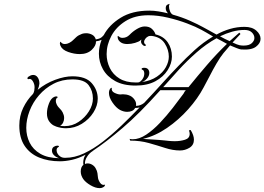

<svg xmlns="http://www.w3.org/2000/svg" viewBox="-20 -717 1369 994"><path d="M496 257Q474 257 448.5 242Q423 227 411 210Q398 191 398 171Q398 147 412 136Q411 133 411 130Q411 127 411 124Q411 116 413 107Q415 98 419 91L423 84Q386 103 352.5 110.5Q319 118 290 118Q230 118 182.5 98.5Q135 79 107.5 38Q80 -3 80 -67Q80 -117 100 -158.5Q120 -200 151 -231Q156 -239 157.5 -248.5Q159 -258 159 -265Q159 -282 150 -296.5Q141 -311 130 -308Q129 -308 128.5 -307.5Q128 -307 127 -307Q122 -307 122 -311Q122 -318 131 -322Q141 -329 152 -329Q166 -329 175 -316.5Q184 -304 184 -284Q182 -267 175 -252Q217 -286 266 -304Q315 -322 355 -322Q424 -322 455 -286.5Q486 -251 486 -206Q486 -170 463.5 -134.5Q441 -99 403.5 -76Q366 -53 322 -53Q296 -53 270 -62Q269 -63 268 -63Q267 -63 266 -64Q250 -69 236.5 -86Q223 -103 223 -130Q223 -154 233.5 -181.5Q244 -209 262 -216Q268 -218 270 -218Q274 -218 276.5 -216.5Q279 -215 280 -214Q269 -209 269 -194Q269 -186 273.5 -176.5Q278 -167 283 -162Q290 -155 297.5 -146Q305 -137 310 -121Q311 -117 311.5 -113.5Q312 -110 312 -106Q312 -94 307 -83Q302 -72 291 -66Q297 -65 302.5 -64.5Q308 -64 314 -64Q354 -64 387 -86Q420 -108 440.5 -141Q461 -174 461 -207Q461 -247 438.5 -276.5Q416 -306 355 -306Q301 -306 257.5 -283.5Q214 -261 182 -224Q150 -187 133 -142.5Q116 -98 116 -55Q116 -14 133.5 21.5Q151 57 188.5 79Q226 101 286 102Q270 97 259.5 86.5Q249 76 249 63Q249 49 258.5 43Q268 37 277 37Q283 37 285 39.5Q287 42 280 46Q273 50 273 61Q273 71 279 80Q283 87 292.5 93.5Q302 100 316 100H318Q366 100 415 77Q464 54 513 16Q562 -22 610 -68Q658 -114 703 -161Q693 -158 679 -158V-157Q668 -138 638 -138Q620 -138 601 -148Q581 -159 562.5 -186Q544 -213 544 -236Q544 -239 544.5 -242.5Q545 -246 546 -249Q549 -258 553 -260.5Q557 -263 559 -263Q555 -245 572.5 -236.5Q590 -228 603 -228Q606 -228 609.5 -228.5Q613 -229 616 -229Q624 -229 633.5 -227.5Q643 -226 654 -221Q668 -214 677.5 -199.5Q687 -185 684 -169Q707 -169 726 -184Q776 -237 821.5 -287.5Q867 -338 904 -376Q942 -416 987 -457Q1032 -498 1083 -528Q1064 -539 1048 -548.5Q1032 -558 1022 -563Q995 -578 949 -595.5Q903 -613 850 -625.5Q797 -638 748 -638Q678 -638 629.5 -607.5Q581 -577 556.5 -531Q532 -485 532 -437Q532 -399 548.5 -365Q565 -331 598.5 -310.5Q632 -290 682 -290Q687 -290 691.5 -290Q696 -290 700 -291Q710 -296 716.5 -305.5Q723 -315 725 -322Q727 -330 727 -336Q727 -343 724.5 -349Q722 -355 717 -356Q713 -357 713 -360Q713 -366 727 -366Q740 -366 746.5 -358.5Q753 -351 753 -340Q753 -328 746 -317Q735 -300 715 -292Q761 -299 792 -320Q823 -341 838.5 -369Q854 -397 854 -424Q854 -459 833 -492Q812 -525 766 -531Q762 -531 757.5 -531Q753 -531 748 -529Q739 -525 732.5 -516.5Q726 -508 726 -500Q726 -491 733 -487Q735 -486 735 -483Q735 -479 730 -479Q721 -479 712 -493Q710 -499 710 -503Q710 -506 712 -512Q708 -510 707 -508Q699 -501 679 -495Q659 -489 639 -489Q634 -489 630 -489.5Q626 -490 621 -491Q608 -494 598.5 -503.5Q589 -513 589 -527Q589 -531 591 -531Q592 -531 601 -524Q606 -521 614 -521Q635 -521 650 -536Q667 -554 689 -567Q711 -580 729 -580Q753 -580 766.5 -567.5Q780 -555 785 -539Q827 -529 848.5 -497.5Q870 -466 870 -424Q870 -389 848 -354Q826 -319 784.5 -296.5Q743 -274 682 -274Q618 -274 576 -297.5Q534 -321 513 -358.5Q492 -396 492 -439Q492 -474 506 -511Q499 -508 492.5 -506Q486 -504 477 -503Q478 -481 455 -459Q432 -437 393 -437Q364 -437 333 -448Q302 -459 293 -480Q290 -488 290 -492Q290 -499 294 -501Q301 -489 316 -489Q327 -489 338.5 -495Q350 -501 357 -508Q365 -516 375.5 -525.5Q386 -535 405 -542Q414 -545 426 -545Q442 -545 456.5 -537.5Q471 -530 476 -513Q489 -515 498 -519Q507 -523 517 -535Q545 -588 604.5 -625Q664 -662 753 -662Q776 -662 800.5 -658Q825 -654 850 -648Q838 -660 838 -674Q838 -688 846 -692.5Q854 -697 861 -697Q855 -697 855 -682Q855 -672 860 -659Q865 -646 875 -641Q922 -628 963.5 -609.5Q1005 -591 1030 -577Q1038 -573 1057.5 -562Q1077 -551 1101 -538Q1135 -557 1171.5 -567.5Q1208 -578 1246 -578Q1285 -578 1307 -558.5Q1329 -539 1329 -516Q1329 -493 1305 -475Q1281 -457 1228 -461Q1220 -462 1205 -468Q1190 -474 1171 -482Q1164 -473 1155 -463Q1146 -453 1137 -442Q1120 -421 1101 -388.5Q1082 -356 1065 -322.5Q1048 -289 1034 -264Q1004 -207 954.5 -151.5Q905 -96 844.5 -54.5Q784 -13 720 2Q720 2 733.5 3Q747 4 766 5Q785 6 803.5 7.5Q822 9 831 10Q840 11 854.5 12.5Q869 14 885 14Q913 14 937.5 6.5Q962 -1 962 -24Q962 -33 958 -42L967 -44Q984 -16 984 6Q984 34 961 48Q938 62 912 62Q875 62 835 49Q795 36 750.5 23.5Q706 11 654 11L651 2Q655 3 659 3.5Q663 4 667 4Q701 4 737 -20Q773 -44 808 -81Q843 -118 874.5 -158.5Q906 -199 930 -232Q935 -243 942 -250H810Q700 -127 613.5 -53.5Q527 20 462 63V64H460V65Q442 76 431 94Q418 114 420 132Q426 129 434 129Q446 129 457.5 136Q469 143 475 154Q483 168 484.5 179.5Q486 191 487 201Q488 214 498 229Q508 244 524 239Q524 240 522.5 244.5Q521 249 513 253Q506 257 496 257ZM1241 -481Q1270 -481 1283.5 -493.5Q1297 -506 1297 -520Q1297 -536 1284 -549Q1271 -562 1246 -562Q1214 -562 1182 -553Q1150 -544 1119 -529Q1132 -522 1144.5 -515.5Q1157 -509 1169 -504Q1194 -527 1219 -548L1225 -541Q1221 -536 1210 -525Q1199 -514 1184 -497Q1209 -485 1220 -483Q1225 -482 1230.5 -481.5Q1236 -481 1241 -481ZM956 -266Q1003 -324 1052 -381Q1101 -438 1155 -490Q1142 -497 1128.5 -504.5Q1115 -512 1101 -519Q1047 -489 997.5 -445.5Q948 -402 904.5 -354.5Q861 -307 825 -266Z"/></svg>

Font: Fleur De Leah
Style: Regular
Weight: 400
Designer: Robert E. Leuschke
Foundry: Robert E. Leuschke
Version: Version 1.010; ttfautohint (v1.8.3)